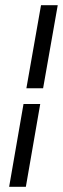

<svg xmlns="http://www.w3.org/2000/svg" viewBox="-20 -715 241 735"><path d="M137 -695H201L145 -377H81ZM70 -317H134L79 0H15Z"/></svg>

Font: Marvel
Style: Bold Italic
Weight: 700
Italic angle: -12°
Designer: Carolina Trebol
Foundry: Carolina Trebol
Version: Version 1.001